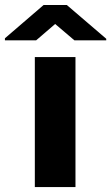

<svg xmlns="http://www.w3.org/2000/svg" viewBox="-81 -760 452 780"><path d="M225.6 -528.3V0H60.5V-528.3ZM190.4 -739.7 350.6 -602.5V-596.2H221.2L143.1 -662.6L65.9 -596.2H-61V-604.5L96.2 -739.7Z"/></svg>

Font: Vazirmatn RD UI FD Black
Style: Regular
Weight: 900
Designer: Saber Rastikerdar
Foundry: Saber Rastikerdar
Version: Version 33.003